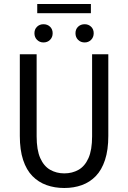

<svg xmlns="http://www.w3.org/2000/svg" viewBox="-20 -927 640 959"><path d="M301 12Q253 12 212.5 -2.5Q172 -17 142 -47.5Q112 -78 95.5 -128Q79 -178 79 -248V-656H163V-246Q163 -178 181 -137.5Q199 -97 230.5 -79Q262 -61 301 -61Q341 -61 372.5 -79Q404 -97 422 -137.5Q440 -178 440 -246V-656H521V-248Q521 -178 504.5 -128Q488 -78 458.5 -47.5Q429 -17 389 -2.5Q349 12 301 12ZM197 -715Q178 -715 165 -728Q152 -741 152 -761Q152 -781 165 -793.5Q178 -806 197 -806Q217 -806 230 -793.5Q243 -781 243 -761Q243 -741 230 -728Q217 -715 197 -715ZM403 -715Q383 -715 370 -728Q357 -741 357 -761Q357 -781 370 -793.5Q383 -806 403 -806Q422 -806 435 -793.5Q448 -781 448 -761Q448 -741 435 -728Q422 -715 403 -715ZM166 -861V-907H434V-861Z"/></svg>

Font: Source Code Pro
Style: Regular
Weight: 400
Monospace: yes
Designer: Paul D. Hunt, Teo Tuominen
Foundry: Adobe Systems Incorporated
Version: Version 1.018;hotconv 1.0.116;makeotfexe 2.5.65601